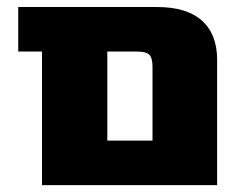

<svg xmlns="http://www.w3.org/2000/svg" viewBox="-20 -540 711 560"><path d="M33.2 -389.6V-519.5H438.5Q524.4 -519.5 568.8 -480Q613.3 -440.4 613.3 -365.2V0H102.5V-389.6ZM293 -129.9H424.8V-344.7Q424.8 -371.1 415.5 -380.4Q406.2 -389.6 379.9 -389.6H293Z"/></svg>

Font: GenEi M Gothic v2 Black
Style: Regular
Weight: 900
Version: Version 2.0